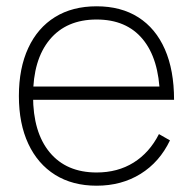

<svg xmlns="http://www.w3.org/2000/svg" viewBox="-20 -575 613 610"><path d="M287 15Q210.5 15 155.2 -19.5Q100 -54 70 -118Q40 -182 40 -270Q40 -358.5 69.8 -422.5Q99.5 -486.5 154.8 -520.8Q210 -555 287 -555Q364.5 -555 419.5 -520Q474.5 -485 503.8 -418.5Q533 -352 533 -258H488V-272Q485 -388.5 433.2 -450.8Q381.5 -513 287 -513Q191 -513 138 -449.2Q85 -385.5 85 -270Q85 -154.5 138 -90.8Q191 -27 287 -27Q354 -27 404.5 -58.5Q455 -90 485 -149L520 -129Q487 -60 426.5 -22.5Q366 15 287 15ZM67 -258V-300H507V-258Z"/></svg>

Font: Manrope ExtraLight ExtraLight
Style: Regular
Weight: 250
Version: Version 4.501